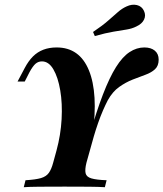

<svg xmlns="http://www.w3.org/2000/svg" viewBox="-20 -780 681 800"><path d="M79 0 86.3 -29Q128.2 -31.5 150.4 -37.9Q172.6 -44.4 183.5 -59.7Q194.4 -75 201.6 -102.4L215.3 -152.4Q233.1 -217.7 236.7 -283.5Q240.3 -349.2 231 -403.6Q221.8 -458.1 202.4 -491.1Q183.1 -524.2 154.8 -524.2Q139.5 -524.2 128.2 -514.5Q116.9 -504.8 103.2 -479.8L83.1 -440.3H53.2L83.1 -496.8Q98.4 -525.8 117.3 -544.8Q136.3 -563.7 160.9 -573Q185.5 -582.3 216.1 -582.3Q311.3 -582.3 350.4 -487.1Q389.5 -391.9 366.1 -218.5L352.4 -212.9Q381.5 -315.3 408.9 -386.3Q436.3 -457.3 463.3 -500.4Q490.3 -543.5 519.8 -562.9Q549.2 -582.3 581.5 -582.3Q608.9 -582.3 625 -569Q641.1 -555.6 641.1 -531.5Q641.1 -505.6 625.8 -491.5Q610.5 -477.4 585.9 -468.5Q561.3 -459.7 532.7 -448.4Q504 -437.1 476.6 -417.7Q449.2 -398.4 429 -362.1Q419.4 -343.5 408.9 -319.4Q398.4 -295.2 388.7 -267.3Q379 -239.5 371 -212.1L340.3 -102.4Q333.1 -73.4 336.7 -58.1Q340.3 -42.7 360.9 -36.7Q381.5 -30.6 424.2 -29L416.9 0Q392.7 -1.6 350.8 -2Q308.9 -2.4 249.2 -2.4Q187.1 -2.4 144 -2Q100.8 -1.6 79 0ZM375 -629.8 367.7 -646.8Q407.3 -673.4 431 -694.4Q454.8 -715.3 471.4 -729.8Q487.9 -744.4 507.3 -753.2Q529.8 -763.7 550.4 -758.9Q571 -754 579.8 -734.7Q588.7 -716.1 580.2 -698.4Q571.8 -680.6 547.6 -669.4Q529.8 -660.5 507.3 -656.9Q484.7 -653.2 452.8 -648Q421 -642.7 375 -629.8Z"/></svg>

Font: Playfair 5pt SemiExpanded Light ExtraBold
Style: Italic
Weight: 800
Italic angle: -15.6°
Version: Version 2.001;gftools[0.9.30]